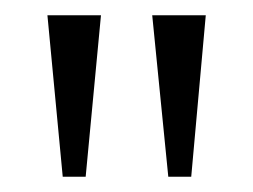

<svg xmlns="http://www.w3.org/2000/svg" viewBox="-20 -734 331 251"><path d="M42 -714H112L92 -503H62ZM179 -714H249L230 -503H200Z"/></svg>

Font: Noto Serif CondLight
Style: Regular
Weight: 300
Width: 3
Designer: Monotype Design Team
Foundry: Monotype Imaging Inc.
Version: Version 1.001